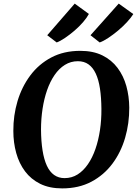

<svg xmlns="http://www.w3.org/2000/svg" viewBox="-20 -1035 764 1065"><path d="M325 10Q254.5 10 203.2 -15.2Q152 -40.5 119 -84.5Q86 -128.5 70 -186.2Q54 -244 54 -308.5Q53.5 -394.5 77.2 -474Q101 -553.5 148 -616.5Q195 -679.5 264.5 -716.2Q334 -753 425.5 -753Q496.5 -753 547.8 -727.8Q599 -702.5 632 -658.5Q665 -614.5 680.8 -557.8Q696.5 -501 697 -438Q697.5 -351 674 -270.5Q650.5 -190 603.5 -127Q556.5 -64 486.8 -27Q417 10 325 10ZM338 -47Q378 -47 410.2 -67.2Q442.5 -87.5 467.5 -123.8Q492.5 -160 509.2 -208.2Q526 -256.5 534.5 -313.2Q543 -370 542.5 -430.5Q542 -494.5 534.5 -543.8Q527 -593 511.2 -626.8Q495.5 -660.5 471 -678Q446.5 -695.5 412 -695.5Q372.5 -695.5 340 -675.2Q307.5 -655 282.8 -619Q258 -583 241.2 -535Q224.5 -487 216 -431.2Q207.5 -375.5 207.5 -316Q208 -251 216 -200.8Q224 -150.5 239.8 -116.2Q255.5 -82 280.2 -64.5Q305 -47 338 -47ZM242 -839.5 394.5 -1015 473 -957.5Q462.5 -937.5 441.5 -913Q420.5 -888.5 393.8 -865.5Q367 -842.5 340.8 -824.8Q314.5 -807 294.5 -799.5ZM482 -839.5 638.5 -1015 719.5 -957Q707 -937 684.8 -912.8Q662.5 -888.5 635 -865.5Q607.5 -842.5 580.8 -824.8Q554 -807 533 -799.5Z"/></svg>

Font: Merriweather
Style: Bold Italic
Weight: 700
Italic angle: -7.8°
Version: Version 2.101